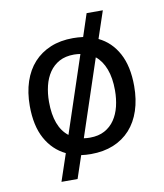

<svg xmlns="http://www.w3.org/2000/svg" viewBox="-80 -661 710 831"><g transform="rotate(-10 275.0 -245.0)"><path d="M356.9 -595.2 324.2 -496.1C308.9 -498 294.1 -499 279.8 -499C242.7 -499 209.6 -493 180.7 -481C151.7 -468.9 127.1 -451.8 106.9 -429.7C86.8 -407.6 71.4 -380.6 60.8 -348.9C50.2 -317.1 44.9 -281.6 44.9 -242.2C44.9 -183.9 55.3 -135.8 76.2 -97.9C97 -60 126 -32.1 163.1 -14.2L123 105H193.8L227.1 5.9C241 7.8 255.4 8.8 270 8.8C307.1 8.8 340.2 2.8 369.1 -9C398.1 -20.9 422.7 -38 442.9 -60.3C463.1 -82.6 478.4 -109.7 489 -141.6C499.6 -173.5 504.9 -209.3 504.9 -249C504.9 -307 494.6 -354.9 474.1 -392.8C453.6 -430.7 425 -458.5 388.2 -476.1L428.2 -595.2ZM251 -64 362.8 -399.9C381 -385.3 395.1 -364.9 405 -338.9C415 -312.8 419.9 -281.6 419.9 -245.1C419.9 -220.4 417.2 -196.9 411.9 -174.8C406.5 -152.7 398.1 -133.2 386.7 -116.5C375.3 -99.7 360.7 -86.4 342.8 -76.7C324.9 -66.9 303.2 -62 277.8 -62C273.9 -62 269.4 -62.2 264.4 -62.5C259.4 -62.8 254.9 -63.3 251 -64ZM299.8 -425.8 188 -89.8C168.8 -104.5 154.3 -124.8 144.5 -150.9C134.8 -176.9 129.9 -208.3 129.9 -245.1C129.9 -269.9 132.6 -293.3 137.9 -315.4C143.3 -337.6 151.7 -357 163.1 -373.8C174.5 -390.5 189.1 -403.8 207 -413.6C224.9 -423.3 246.6 -428.2 272 -428.2C276.5 -428.2 281.3 -428 286.4 -427.5C291.4 -427 295.9 -426.4 299.8 -425.8Z"/></g></svg>

Font: CodeNewRoman Nerd Font Mono
Style: Regular
Weight: 400
Monospace: yes
Designer: Sam Radian
Foundry: Code New Roman
Version: Version 2.00 November 29, 2014;Nerd Fonts 3.2.1